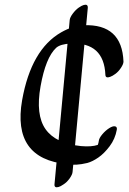

<svg xmlns="http://www.w3.org/2000/svg" viewBox="-20 -652 541 807"><path d="M332 -631Q350 -636 349 -619L285 71Q284 82 272 99Q260 115 247 123Q234 132 226 134Q208 139 209 123L273 -568Q274 -579 286 -595Q298 -611 311 -620Q324 -629 332 -631ZM471 -107Q464 -68 441 -37.5Q418 -7 393.5 10Q369 27 347 33Q297 45 262 38Q30 15 73 -231Q111 -444 237 -516Q286 -544 332 -546Q493 -552 499 -393Q499 -383 488.5 -367Q478 -351 465 -341.5Q452 -332 443 -329Q424 -322 423 -337Q417 -475 278 -469Q234 -467 216 -451Q172 -410 150.5 -289.5Q129 -169 171.5 -109Q214 -49 320 -38Q365 -34 391 -43Q394 -50 395.5 -61Q397 -72 410 -87.5Q423 -103 438.5 -113Q454 -123 463.5 -121Q473 -119 471 -107Z"/></svg>

Font: Kavivanar
Style: Regular
Weight: 400
Designer: Tharique Azeez
Foundry: Tharique Azeez
Version: Version 1.88